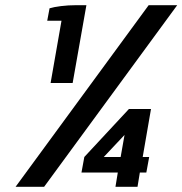

<svg xmlns="http://www.w3.org/2000/svg" viewBox="-20 -720 703 740"><path d="M40 0 553 -700H663L150 0ZM175 -400 217 -640H162L171 -688Q187 -693 215 -696.5Q243 -700 273 -700H313L260 -400ZM425 0 434 -55H294L305 -115L477 -300H562L530 -115H555L544 -55H519L510 0ZM380 -115H445L460 -200Z"/></svg>

Font: Cuprum
Style: Bold Italic
Weight: 700
Italic angle: -10°
Designer: Jovanny Lemonad
Foundry: Jovanny Lemonad
Version: Version 3.000